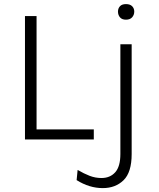

<svg xmlns="http://www.w3.org/2000/svg" viewBox="-20 -698 798 961"><path d="M449.5 0H105V-617.5H163V-50.5H449.5ZM494.5 243.5Q427 243.5 363.5 203.5L368.5 152.5Q400 171 428.5 182Q457 193 488 193Q531 193 556.8 164.2Q582.5 135.5 582.5 72.5V-476.5H639V73Q639 164.5 598.5 204Q558 243.5 494.5 243.5ZM610.5 -599.5Q590.5 -599.5 580.5 -611.2Q570.5 -623 570.5 -640Q570.5 -656 580.5 -666.8Q590.5 -677.5 610.5 -677.5Q631 -677.5 641.5 -666.8Q652 -656 652 -640Q652 -623.5 641.5 -611.5Q631 -599.5 610.5 -599.5Z"/></svg>

Font: Betina Sans Light
Style: Regular
Weight: 300
Designer: Jonathan Pinhorn (font) & Cristiano Sobral (main changes)
Version: Version 2.001;October 6, 2020;FontCreator 13.0.0.2681 64-bit